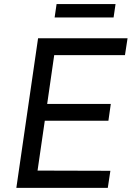

<svg xmlns="http://www.w3.org/2000/svg" viewBox="-20 -908 641 928"><path d="M59 0 164 -723H596.5L584 -641.5H242L208 -405.5H515.5L504 -324.5H196.5L161.5 -83.5L513.5 -82.5L501 0ZM244 -823.5 253.5 -888.5H538.5L529 -823.5Z"/></svg>

Font: Public Sans
Style: Italic
Weight: 400
Italic angle: -8°
Designer: The Public Sans project authors (U.S. Web Design System). Libre Franklin designed by Pablo Impallari and Rodrigo Fuenzal
Version: Version 1.008; ttfautohint (v1.8.1) -l 8 -r 50 -G 200 -x 14 